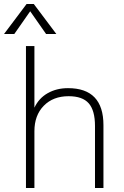

<svg xmlns="http://www.w3.org/2000/svg" viewBox="-44 -934 617 954"><path d="M470 -312V0H428V-308Q428 -385 397 -420.5Q366 -456 297 -456Q220 -456 173.5 -408.5Q127 -361 127 -282V0H85V-705H127V-399Q149 -446 193 -471Q237 -496 294 -496Q470 -496 470 -312ZM27 -765H-24L88 -914H124L236 -765H185L106 -878Z"/></svg>

Font: wassup Sans
Style: Light
Weight: 200
Version: Version 2.001